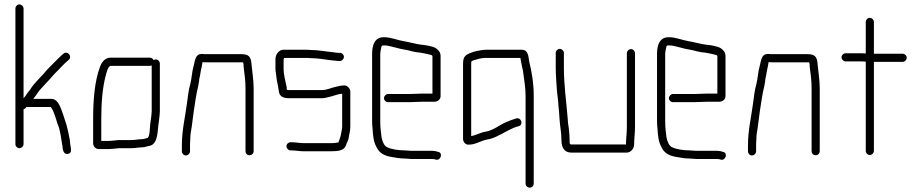

<svg xmlns="http://www.w3.org/2000/svg" viewBox="-20 -694 4187 872"><path d="M68 -674C58 -674 50 -665 50 -655V-39C50 -30 58 -21 68 -21C78 -21 87 -30 87 -39V-198C93 -200 97 -203 100 -208H211C226 -186 232 -161 241 -132C254 -105 257 -66 263 -34C265 -15 267 8 288 5C310 2 301 -22 299 -39L297 -59C293 -81 288 -104 282 -127L276 -145C273 -155 270 -163 268 -170C258 -196 247 -245 213 -245H131C137 -253 148 -266 152 -274C160 -285 178 -304 188 -315C208 -335 223 -356 244 -375C253 -385 262 -394 272 -404C279 -411 285 -416 292 -422C310 -437 287 -466 268 -450C260 -443 254 -438 246 -430L218 -402C206 -390 190 -374 180 -361C163 -342 134 -314 120 -292C119 -289 116 -285 111 -280C101 -268 97 -258 87 -248V-655C87 -665 78 -674 68 -674Z M578 -58H520C506 -57 487 -54 472 -54H440V-154C440 -224 445 -294 460 -350C464 -364 469 -389 481 -395H661C664 -395 666 -396 669 -397V-188C668 -169 667 -167 665 -150L662 -128C660 -111 661 -78 651 -68C644 -66 633 -62 626 -62C611 -62 593 -58 578 -58ZM428 -17H472C486 -17 507 -20 521 -21H578C594 -21 612 -25 627 -25C638 -25 651 -31 661 -32C694 -41 695 -85 699 -124L702 -146C704 -163 705 -167 706 -187V-405C706 -415 698 -424 688 -424C685 -424 681 -423 678 -421C674 -428 668 -432 661 -432H481C457 -432 441 -411 434 -390C410 -326 403 -241 403 -154V-43C403 -30 414 -17 428 -17Z M843 -7V-34C843 -39 843 -48 844 -59C844 -70 845 -80 846 -89C852 -120 855 -156 860 -189C866 -226 871 -267 880 -302L884 -324C884 -337 889 -349 890 -360C892 -376 897 -391 899 -408C899 -409 899 -410 900 -412C907 -411 913 -411 920 -411H1084C1085 -408 1085 -405 1086 -402C1086 -394 1087 -386 1088 -377C1092 -350 1095 -322 1095 -292V-8C1095 3 1102 11 1113 11C1124 11 1132 3 1132 -8V-292C1132 -331 1125 -370 1122 -405C1120 -436 1109 -448 1077 -448H920C913 -448 906 -448 899 -449C867 -450 867 -423 860 -397C852 -371 851 -339 844 -311C836 -286 833 -251 829 -224C821 -163 806 -102 806 -34V-7C806 3 814 12 824 12C834 12 843 3 843 -7Z M1231 -425V-383C1231 -371 1234 -359 1235 -347L1237 -331C1241 -314 1244 -294 1247 -276C1250 -256 1268 -248 1292 -248H1443C1457 -248 1464 -252 1476 -254C1493 -257 1515 -268 1534 -268V-118C1534 -107 1530 -96 1529 -86C1527 -72 1521 -60 1517 -47L1501 -45C1496 -44 1490 -44 1484 -44H1358C1341 -44 1321 -48 1306 -48H1300C1290 -48 1281 -40 1281 -30C1281 -20 1290 -11 1299 -11H1305C1322 -11 1339 -7 1358 -7H1484C1514 -7 1541 -10 1550 -31C1553 -41 1560 -53 1563 -64C1565 -82 1571 -98 1571 -118V-278C1571 -292 1558 -306 1544 -306C1530 -306 1519 -303 1506 -300C1486 -296 1464 -285 1443 -285H1292C1289 -285 1286 -285 1283 -286C1282 -290 1282 -294 1282 -298C1277 -324 1268 -353 1268 -383V-424C1268 -425 1269 -428 1270 -431H1369C1376 -431 1382 -431 1389 -430C1422 -430 1455 -424 1486 -420C1495 -420 1509 -417 1517 -417H1524C1533 -417 1542 -426 1542 -436C1542 -446 1533 -454 1524 -454H1517C1509 -454 1499 -456 1491 -457C1458 -460 1426 -467 1390 -467C1383 -468 1377 -468 1370 -468H1266C1247 -468 1231 -447 1231 -425Z M1818 -11C1789 -11 1757 -16 1737 -26C1724 -32 1716 -54 1713 -70C1710 -93 1707 -115 1707 -142V-449C1707 -457 1711 -478 1713 -484C1713 -487 1720 -488 1723 -488C1744 -488 1761 -481 1780 -477C1803 -470 1829 -468 1851 -461L1871 -457C1876 -456 1882 -456 1888 -455L1905 -452C1914 -451 1931 -446 1939 -444C1940 -444 1944 -441 1944 -439V-269H1899C1886 -269 1852 -267 1837 -267H1742C1733 -267 1724 -258 1724 -248C1724 -238 1733 -230 1742 -230H1837C1851 -230 1886 -232 1899 -232H1953C1967 -232 1981 -242 1981 -257V-440C1981 -449 1978 -458 1971 -465C1957 -482 1936 -484 1911 -489L1893 -491C1866 -494 1840 -503 1813 -507C1783 -512 1756 -525 1723 -525C1682 -525 1670 -490 1670 -449V-142C1670 -131 1671 -120 1672 -110C1674 -76 1677 -49 1690 -26C1702 1 1726 14 1759 19C1778 22 1795 26 1818 26C1829 26 1837 28 1848 28H1940C1949 28 1954 29 1960 31C1982 37 1993 -1 1970 -4C1962 -7 1952 -9 1940 -9H1848C1838 -9 1829 -11 1818 -11Z M2404 139V-259C2404 -316 2395 -369 2383 -417C2380 -441 2377 -468 2351 -468H2185C2178 -468 2171 -467 2165 -466C2140 -462 2117 -456 2099 -445C2085 -434 2083 -423 2083 -401V-64C2083 -50 2093 -36 2109 -37C2140 -37 2164 -55 2191 -60C2210 -63 2225 -69 2239 -76C2270 -90 2300 -112 2336 -121C2359 -128 2347 -163 2324 -156C2307 -151 2294 -146 2278 -139C2247 -126 2223 -103 2186 -96C2163 -93 2143 -80 2120 -76V-401C2120 -406 2120 -411 2121 -415C2124 -417 2127 -419 2130 -420C2147 -425 2165 -431 2185 -431H2344V-427C2345 -422 2346 -417 2347 -411L2351 -391C2354 -378 2356 -371 2357 -359C2361 -329 2367 -294 2367 -259V139C2367 150 2375 158 2386 158C2397 158 2404 150 2404 139Z M2504 -454V-386C2504 -354 2507 -320 2509 -288C2510 -269 2516 -235 2516 -216C2517 -207 2518 -197 2519 -186L2521 -156C2523 -121 2530 -92 2530 -56C2530 -25 2543 -1 2574 -1H2826C2845 -1 2860 -19 2860 -39C2860 -65 2864 -90 2864 -117V-452C2864 -462 2856 -471 2846 -471C2836 -471 2827 -462 2827 -452V-117C2827 -90 2823 -63 2823 -39V-38H2574C2566 -38 2567 -47 2567 -56C2567 -71 2566 -81 2565 -95L2563 -113C2560 -128 2559 -142 2558 -159C2552 -233 2541 -307 2541 -386V-454C2541 -463 2532 -472 2522 -472C2512 -472 2504 -463 2504 -454Z M3112 -11C3083 -11 3051 -16 3031 -26C3018 -32 3010 -54 3007 -70C3004 -93 3001 -115 3001 -142V-449C3001 -457 3005 -478 3007 -484C3007 -487 3014 -488 3017 -488C3038 -488 3055 -481 3074 -477C3097 -470 3123 -468 3145 -461L3165 -457C3170 -456 3176 -456 3182 -455L3199 -452C3208 -451 3225 -446 3233 -444C3234 -444 3238 -441 3238 -439V-269H3193C3180 -269 3146 -267 3131 -267H3036C3027 -267 3018 -258 3018 -248C3018 -238 3027 -230 3036 -230H3131C3145 -230 3180 -232 3193 -232H3247C3261 -232 3275 -242 3275 -257V-440C3275 -449 3272 -458 3265 -465C3251 -482 3230 -484 3205 -489L3187 -491C3160 -494 3134 -503 3107 -507C3077 -512 3050 -525 3017 -525C2976 -525 2964 -490 2964 -449V-142C2964 -131 2965 -120 2966 -110C2968 -76 2971 -49 2984 -26C2996 1 3020 14 3053 19C3072 22 3089 26 3112 26C3123 26 3131 28 3142 28H3234C3243 28 3248 29 3254 31C3276 37 3287 -1 3264 -4C3256 -7 3246 -9 3234 -9H3142C3132 -9 3123 -11 3112 -11Z M3414 -7V-34C3414 -39 3414 -48 3415 -59C3415 -70 3416 -80 3417 -89C3423 -120 3426 -156 3431 -189C3437 -226 3442 -267 3451 -302L3455 -324C3455 -337 3460 -349 3461 -360C3463 -376 3468 -391 3470 -408C3470 -409 3470 -410 3471 -412C3478 -411 3484 -411 3491 -411H3655C3656 -408 3656 -405 3657 -402C3657 -394 3658 -386 3659 -377C3663 -350 3666 -322 3666 -292V-8C3666 3 3673 11 3684 11C3695 11 3703 3 3703 -8V-292C3703 -331 3696 -370 3693 -405C3691 -436 3680 -448 3648 -448H3491C3484 -448 3477 -448 3470 -449C3438 -450 3438 -423 3431 -397C3423 -371 3422 -339 3415 -311C3407 -286 3404 -251 3400 -224C3392 -163 3377 -102 3377 -34V-7C3377 3 3385 12 3395 12C3405 12 3414 3 3414 -7Z M3912 -594V-451C3905 -452 3899 -452 3892 -452H3820C3811 -452 3802 -444 3802 -434C3802 -424 3811 -415 3820 -415H3892C3898 -415 3905 -415 3912 -414V-8C3912 1 3920 10 3930 10C3940 10 3949 1 3949 -8V-413H4079C4089 -413 4098 -422 4098 -432C4098 -442 4089 -450 4079 -450H3949V-594C3949 -604 3940 -613 3930 -613C3920 -613 3912 -604 3912 -594Z"/></svg>

Font: Electronic
Style: SeLt
Weight: 300
Version: Version 1.011